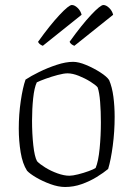

<svg xmlns="http://www.w3.org/2000/svg" viewBox="-20 -747 533 767"><path d="M240 0Q213 0 181.5 -11.5Q150 -23 124.5 -38Q99 -53 88 -65Q70 -93 62.5 -138.5Q55 -184 55 -233Q55 -290 63 -344Q71 -398 82 -429Q103 -443 136.5 -459.5Q170 -476 206.5 -488Q243 -500 272 -500Q294 -500 324 -487.5Q354 -475 380.5 -458Q407 -441 416 -427Q428 -399 433 -360.5Q438 -322 438 -280Q438 -222 430.5 -165Q423 -108 412 -72Q394 -57 366.5 -40Q339 -23 306.5 -11.5Q274 0 240 0ZM257 -45Q270 -45 292 -50.5Q314 -56 334.5 -63.5Q355 -71 362 -76Q373 -102 378 -153.5Q383 -205 383 -258Q383 -302 380 -340Q377 -378 370 -398Q363 -407 341.5 -420.5Q320 -434 295 -444Q270 -454 250 -454Q235 -454 210.5 -447.5Q186 -441 162.5 -432.5Q139 -424 127 -418Q117 -397 112.5 -354.5Q108 -312 108 -265Q108 -213 113 -167Q118 -121 128 -103Q138 -92 160.5 -78Q183 -64 209.5 -54.5Q236 -45 257 -45ZM277 -564Q262 -570 258 -580Q306 -647 343.5 -687Q381 -727 393 -727Q404 -727 416 -715.5Q428 -704 432 -688ZM151 -564Q136 -570 132 -580Q180 -647 217.5 -687Q255 -727 267 -727Q278 -727 290 -715.5Q302 -704 306 -688Z"/></svg>

Font: Texturina 72pt Thin
Style: Regular
Weight: 100
Designer: Guillermo Torres Carreño
Foundry: Omnibus-Type
Version: Version 1.002; ttfautohint (v1.8.3)